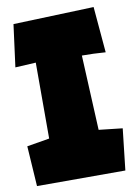

<svg xmlns="http://www.w3.org/2000/svg" viewBox="-89 -754 581 812"><g transform="rotate(-10 201.5 -348.0)"><path d="M370.6 -700.2 387.7 -502.9Q335.4 -506.8 286.1 -506.8L301.3 -185.1L402.8 -173.8L382.8 3.9H3.4L-7.8 -168.9L88.9 -185.1V-511.2L0.5 -506.3L24.4 -688Z"/></g></svg>

Font: Lapsus Pro (theguybrush.com)
Style: Bold
Weight: 700
Designer: Jose Roses
Version: Version 1.00 February 9, 2018, initial release